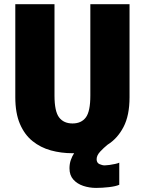

<svg xmlns="http://www.w3.org/2000/svg" viewBox="-20 -720 690 916"><path d="M326 11Q271.5 11 222.5 -2.5Q173.5 -16 135.2 -46.8Q97 -77.5 75 -129Q53 -180.5 53 -256V-700H240V-264Q240 -188.5 262 -159.8Q284 -131 326 -131Q368 -131 389.5 -159.8Q411 -188.5 411 -264V-700H598V-256Q598 -169 569.2 -114Q540.5 -59 493 -29.5Q475 -15 458 3.2Q441 21.5 441 39.5Q441 56.5 454.2 62.8Q467.5 69 480 69Q488 69 502.2 67Q516.5 65 530 62Q543.5 59 549 56V161.5Q532.5 169 499.8 172.8Q467 176.5 438.5 176.5Q406.5 176.5 377.2 166.8Q348 157 329.8 136.5Q311.5 116 311.5 83Q311.5 61.5 317.8 43.5Q324 25.5 333.5 11Q330 11 326 11Z"/></svg>

Font: Trispace ExtraBold
Style: Regular
Weight: 800
Designer: Tyler Finck
Foundry: Etcetera Type Company
Version: Version 1.210; ttfautohint (v1.8.3)